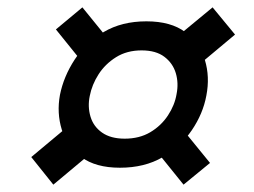

<svg xmlns="http://www.w3.org/2000/svg" viewBox="-20 -608 690 522"><path d="M306 -152Q240 -152 201 -181Q162 -210 148 -255.5Q134 -301 143 -350Q153 -400 183 -446Q213 -492 262 -521Q311 -550 378 -550Q445 -550 484 -520.5Q523 -491 537 -445Q551 -399 541 -348Q532 -299 501.5 -254Q471 -209 422 -180.5Q373 -152 306 -152ZM125 -106 65 -181 180 -277 234 -197ZM319 -231Q359 -231 388.5 -248.5Q418 -266 436.5 -294Q455 -322 460 -352Q466 -382 458 -409Q450 -436 427 -453.5Q404 -471 365 -471Q325 -471 295.5 -452.5Q266 -434 248 -406Q230 -378 224 -347Q218 -318 226 -291Q234 -264 257.5 -247.5Q281 -231 319 -231ZM207 -435 132 -528 204 -588 282 -492ZM479 -106 404 -199 472 -262 551 -165ZM503 -417 443 -493 558 -588 619 -514Z"/></svg>

Font: REM Black
Style: Italic
Weight: 900
Italic angle: -11°
Designer: Octavio Pardo
Foundry: Ashler Design
Version: Version 1.005;gftools[0.9.28]